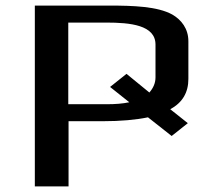

<svg xmlns="http://www.w3.org/2000/svg" viewBox="-20 -669 753 689"><path d="M596 -181 654 -227 591 -277C635 -301 656 -337 656 -386V-521C656 -566 631 -598 598 -617C545 -646 459 -649 370 -649H105V0H226V-234H348C413 -234 468 -239 511 -248ZM538 -509V-391C538 -371 530 -353 516 -337L434 -404L375 -357L444 -302C420 -297 393 -295 364 -295H225V-588H361C448 -588 538 -579 538 -509Z"/></svg>

Font: Gamestation Extended
Style: Regular
Weight: 400
Width: 7
Designer: Jonas Hecksher
Foundry: Jonas Hecksher, Playtypeª, e-types AS
Version: Version 1.003